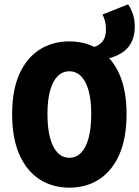

<svg xmlns="http://www.w3.org/2000/svg" viewBox="-20 -854 642 886"><path d="M483 -585 411 -636Q440 -645 454.5 -664.5Q469 -684 469 -721Q469 -741 464 -758.5Q459 -776 453 -787L571 -834Q583 -818 592.5 -791Q602 -764 602 -732Q602 -675 573.5 -638.5Q545 -602 483 -585ZM300 12Q222 12 162.5 -26.5Q103 -65 69.5 -140.5Q36 -216 36 -328Q36 -438 69.5 -512.5Q103 -587 162.5 -625Q222 -663 300 -663Q378 -663 437.5 -625Q497 -587 530.5 -512.5Q564 -438 564 -328Q564 -216 530.5 -140.5Q497 -65 437.5 -26.5Q378 12 300 12ZM300 -126Q331 -126 353.5 -148.5Q376 -171 388.5 -216Q401 -261 401 -328Q401 -393 388.5 -437Q376 -481 353.5 -503Q331 -525 300 -525Q269 -525 246.5 -503Q224 -481 211.5 -437Q199 -393 199 -328Q199 -261 211.5 -216Q224 -171 246.5 -148.5Q269 -126 300 -126Z"/></svg>

Font: Source Code Pro ExtraBold
Style: Regular
Weight: 800
Monospace: yes
Designer: Paul D. Hunt, Teo Tuominen
Foundry: Adobe Systems Incorporated
Version: Version 1.018;hotconv 1.0.116;makeotfexe 2.5.65601